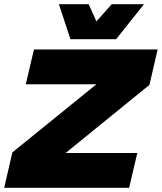

<svg xmlns="http://www.w3.org/2000/svg" viewBox="-46 -896 772 916"><path d="M-26 0 13 -169 414 -494H77L116 -660H706L667 -491L267 -166H609L570 0ZM290 -709 235 -876H377L414 -794L487 -876H641L508 -709Z"/></svg>

Font: Work Sans Black
Style: Italic
Weight: 900
Italic angle: -13°
Designer: Wei Huang
Foundry: Wei Huang
Version: Version 2.009; ttfautohint (v1.8.3)